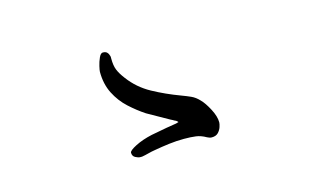

<svg xmlns="http://www.w3.org/2000/svg" viewBox="-59 -766 1119 695"><g transform="rotate(-15 500.0 -418.5)"><path d="M702 -266Q702 -260 698.5 -249Q695 -238 686.5 -229Q678 -220 662 -220Q656 -220 652 -222Q648 -224 645 -225Q626 -236 607.5 -238.5Q589 -241 563 -241Q535 -241 507 -237.5Q479 -234 451 -229Q438 -227 425 -223.5Q412 -220 400 -218Q399 -218 397.5 -218Q396 -218 395 -218Q394 -218 393.5 -218Q393 -218 393 -218Q386 -218 375.5 -223.5Q365 -229 365 -242Q365 -250 391.5 -263.5Q418 -277 454 -285Q485 -291 513 -296Q541 -301 550 -302Q554 -303 560 -305Q559 -305 557 -308Q555 -310 552.5 -311.5Q550 -313 547 -314Q544 -316 541 -317.5Q538 -319 534 -321Q518 -330 497.5 -341.5Q477 -353 454 -366Q425 -385 396.5 -411Q368 -437 350 -472.5Q332 -508 332 -554Q332 -559 335.5 -574.5Q339 -590 345.5 -604.5Q352 -619 360 -619Q371 -619 376 -613.5Q381 -608 382 -603Q384 -599 384 -595.5Q384 -592 384 -589Q384 -564 390.5 -547.5Q397 -531 413 -510Q445 -467 492.5 -441Q540 -415 594 -395Q613 -388 628.5 -381Q644 -374 658 -359Q672 -345 687 -316.5Q702 -288 702 -266Z"/></g></svg>

Font: Kaisei HarunoUmi Medium
Style: Regular
Weight: 500
Designer: Font-Kai, 金井和夫
Foundry: KAZUO KANAI
Version: Version 5.003